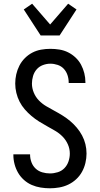

<svg xmlns="http://www.w3.org/2000/svg" viewBox="-20 -1006 540 1034"><path d="M249 8Q224 8 199 4Q174 0 151 -10Q128 -20 109 -37Q90 -54 77.5 -75.5Q65 -97 58.5 -121.5Q52 -146 52 -171V-175H142V-173Q142 -152 149.5 -132Q157 -112 172 -98Q187 -84 207.5 -78Q228 -72 249 -72Q270 -72 291 -78.5Q312 -85 327 -100.5Q342 -116 349 -137Q356 -158 356 -179Q356 -205 345.5 -228.5Q335 -252 317.5 -270Q300 -288 278 -301Q256 -314 234 -326Q212 -338 190.5 -351.5Q169 -365 149.5 -381.5Q130 -398 113.5 -417Q97 -436 85.5 -458.5Q74 -481 68 -506Q62 -531 62 -556Q62 -581 67.5 -605.5Q73 -630 84.5 -652.5Q96 -675 114 -693Q132 -711 154 -722.5Q176 -734 201 -738.5Q226 -743 251 -743Q276 -743 300.5 -739Q325 -735 347 -724Q369 -713 387 -696Q405 -679 416.5 -657.5Q428 -636 434 -612Q440 -588 440 -563V-559H350V-561Q350 -582 343.5 -601.5Q337 -621 323.5 -635.5Q310 -650 290.5 -656.5Q271 -663 251 -663Q231 -663 211 -655.5Q191 -648 177.5 -632.5Q164 -617 158 -596.5Q152 -576 152 -556Q152 -531 162 -507Q172 -483 189.5 -465Q207 -447 229 -434Q251 -421 273.5 -409Q296 -397 317.5 -383.5Q339 -370 358 -354Q377 -338 393.5 -318.5Q410 -299 422 -276.5Q434 -254 440 -229.5Q446 -205 446 -179Q446 -154 440 -128.5Q434 -103 421.5 -80.5Q409 -58 390 -40.5Q371 -23 348 -12Q325 -1 299.5 3.5Q274 8 249 8ZM199 -815 108 -955 153 -986 250 -874 347 -986 392 -955 301 -815Z"/></svg>

Font: Iosevka SS10 Medium
Style: Regular
Weight: 500
Monospace: yes
Designer: Belleve Invis
Foundry: Belleve Invis
Version: Version 28.0.6; ttfautohint (v1.8.4)